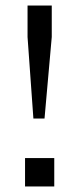

<svg xmlns="http://www.w3.org/2000/svg" viewBox="-20 -670 285 690"><path d="M140 -244H100L79 -537V-650H166V-537ZM175 0H70V-102H175Z"/></svg>

Font: EB Squaramond
Style: Regular
Weight: 400
Designer: Jake Brussel Faria
Foundry: Jake Brussel Faria
Version: Version 0.002